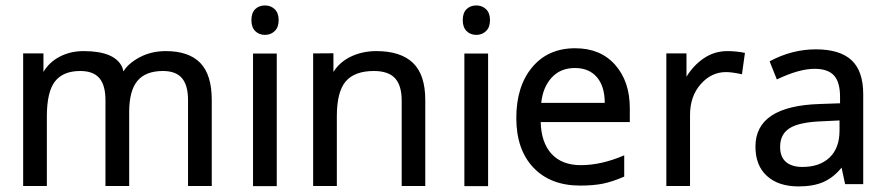

<svg xmlns="http://www.w3.org/2000/svg" viewBox="-20 -667 3167 688"><path d="M653.8 -0.5V-307.6Q653.8 -361.8 631.8 -387.2Q609.9 -412.6 564 -412.6Q502 -412.6 472.4 -377.2Q442.9 -341.8 442.9 -265.1V-0.5H357.9V-307.6Q357.9 -361.8 335.9 -387.2Q314 -412.6 267.6 -412.6Q206.1 -412.6 177 -375.2Q147.9 -337.9 147.9 -249.5V-0.5H63V-475.6H135.7V-409.2Q156.2 -444.3 194.3 -464.1Q232.4 -483.9 279.3 -483.9Q393.1 -483.9 418.5 -424.8L422.4 -411.1Q439.5 -439.9 480.7 -461.9Q522 -483.9 574.2 -483.9Q656.2 -483.9 697.5 -441.7Q738.8 -399.4 738.8 -308.6V-0.5Z M971.7 0H886.7V-475.1H971.7ZM880.9 -594.7Q880.9 -621.1 894.5 -634.3Q908.2 -647.5 929.7 -647.5Q950.2 -647.5 964.4 -634Q978.5 -620.6 978.5 -594.7Q978.5 -569.3 964.4 -555.7Q950.2 -542 929.7 -542Q908.2 -542 894.5 -555.7Q880.9 -569.3 880.9 -594.7Z M1419.4 -0.5V-306.2Q1419.4 -360.8 1395.5 -386.7Q1371.6 -412.6 1319.8 -412.6Q1251 -412.6 1219 -375.5Q1187 -338.4 1187 -249.5V-0.5H1102.1V-475.6L1174.8 -476.1V-409.2Q1196.8 -444.8 1237.8 -464.4Q1278.8 -483.9 1328.6 -483.9Q1415.5 -483.9 1459.7 -441.7Q1503.9 -399.4 1503.9 -308.6V-0.5Z M1729 0H1644V-475.1H1729ZM1638.2 -594.7Q1638.2 -621.1 1651.9 -634.3Q1665.5 -647.5 1687 -647.5Q1707.5 -647.5 1721.7 -634Q1735.8 -620.6 1735.8 -594.7Q1735.8 -569.3 1721.7 -555.7Q1707.5 -542 1687 -542Q1665.5 -542 1651.9 -555.7Q1638.2 -569.3 1638.2 -594.7Z M2059.1 -2Q1952.6 -2 1891.4 -66.4Q1830.1 -130.9 1830.1 -244.1Q1830.1 -357.9 1887 -426Q1943.8 -494.1 2041 -494.1Q2131.8 -494.1 2184.3 -434.6Q2236.8 -375 2236.8 -279.8V-229.5H1917.5Q1919.4 -155.8 1956.5 -115.5Q1993.7 -75.2 2061.5 -75.2Q2134.8 -75.2 2216.8 -110.4V-34.2Q2175.3 -16.1 2141.1 -9Q2106.9 -2 2059.1 -2ZM2040 -423.3Q1988.3 -423.3 1956.8 -388.9Q1925.3 -354.5 1919.4 -298.3H2147Q2147 -357.4 2118.9 -390.4Q2090.8 -423.3 2040 -423.3Z M2586.4 -483.9Q2618.2 -483.9 2649.4 -477.5L2638.7 -400.9Q2602.5 -408.7 2581.5 -408.7Q2528.8 -408.7 2490.7 -365.2Q2452.6 -321.8 2452.6 -254.9V-0.5H2367.7V-475.6H2439.9V-392.1Q2464.4 -432.6 2502.2 -458.3Q2540 -483.9 2586.4 -483.9Z M3008.3 -7.3 2995.6 -66.4Q2967.3 -31.2 2931.2 -15.1Q2895 1 2841.3 1Q2769.5 1 2728.3 -36.4Q2687 -73.7 2687 -141.6Q2687 -287.6 2918.9 -294.4L2990.2 -296.9V-319.8Q2990.2 -372.6 2968.5 -396.5Q2946.8 -420.4 2898.9 -420.4Q2843.3 -420.4 2763.7 -382.3L2737.8 -447.3Q2777.8 -468.8 2819.3 -479.5Q2860.8 -490.2 2903.3 -490.2Q2989.3 -490.2 3031.2 -451.4Q3073.2 -412.6 3073.2 -329.6V-7.3ZM2855.5 -68.8Q2917.5 -68.8 2952.9 -102.8Q2988.3 -136.7 2988.3 -199.2V-235.4L2925.8 -232.4Q2844.7 -229.5 2810.1 -208Q2775.4 -186.5 2775.4 -140.6Q2775.4 -105 2796.1 -86.9Q2816.9 -68.8 2855.5 -68.8Z"/></svg>

Font: XL-Viking
Style: Regular
Weight: 400
Foundry: Ascender Corporation
Version: Version 1.10 March 23, 2015